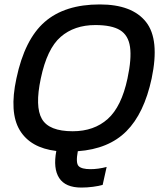

<svg xmlns="http://www.w3.org/2000/svg" viewBox="-20 -674 737 866"><path d="M347 172Q275 172 247 129Q219 86 234 7Q117 -7 69 -87Q21 -167 54 -320Q91 -496 181.5 -575Q272 -654 430 -654Q576 -654 638.5 -575Q701 -496 664 -320Q630 -162 550 -82Q470 -2 331 8Q321 61 334.5 75Q348 89 388 89Q423 89 461 79L443 160Q426 165 399.5 168.5Q373 172 347 172ZM308 -82Q404 -82 466 -137.5Q528 -193 555 -320Q574 -409 566.5 -462Q559 -515 521.5 -538Q484 -561 410 -561Q315 -561 253.5 -507.5Q192 -454 164 -320Q137 -193 169 -137.5Q201 -82 308 -82Z"/></svg>

Font: Kanit
Style: Italic
Weight: 400
Italic angle: -12°
Designer: Katatrad Team
Foundry: CadsonDemak
Version: Version 2.000; ttfautohint (v1.8.3)